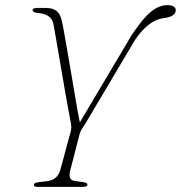

<svg xmlns="http://www.w3.org/2000/svg" viewBox="-20 -731 708 751"><path d="M285.5 -241 494 -592Q524.5 -638 548.2 -663.8Q572 -689.5 593 -700.2Q614 -711 635 -711Q652 -711 659.8 -705Q667.5 -699 667.5 -692Q667.5 -679 656 -671Q644.5 -663 617.5 -659.5Q603.5 -658 586 -649.8Q568.5 -641.5 549 -623.5Q529.5 -605.5 508.5 -575.5L313 -246Q305 -234.5 300 -226.5Q295 -218.5 292 -209L254.5 -63.5Q250 -47 253.8 -36.2Q257.5 -25.5 273 -23L306 -18.5Q315 -17 318.5 -14.8Q322 -12.5 322 -8.5Q322 -4.5 317.2 -2.2Q312.5 0 302 0H125Q119 0 115.8 -2.2Q112.5 -4.5 112.5 -8.5Q112.5 -16.5 132 -18.5L165 -22.5Q185 -25 197.8 -36Q210.5 -47 216 -66.5L254 -207Q258 -219 258.8 -229.2Q259.5 -239.5 257 -251.5Q254 -266 248.5 -296Q243 -326 236 -365.2Q229 -404.5 222 -446.5Q215 -488.5 208.2 -527.2Q201.5 -566 196.5 -595Q191.5 -624 189 -637Q185 -657 169.8 -667.5Q154.5 -678 129.5 -680Q118.5 -681 113.2 -683.8Q108 -686.5 107.5 -691Q107 -695 111.8 -697.5Q116.5 -700 123 -700H158Q186.5 -700 201.2 -688.2Q216 -676.5 221.5 -650.5Q225 -636.5 230.5 -605.8Q236 -575 243 -534.5Q250 -494 257.5 -450Q265 -406 272 -364.2Q279 -322.5 285 -289.5Q291 -256.5 295 -238.5Z"/></svg>

Font: Fraunces Thin
Style: Italic
Weight: 250
Italic angle: -16°
Version: Version 1.000;[b76b70a41]